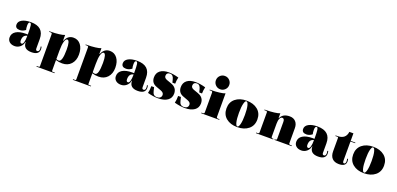

<svg xmlns="http://www.w3.org/2000/svg" viewBox="15 -1805 6441 3113"><g transform="rotate(20 3235.5 -248.5)"><path d="M154 12Q98 12 64 -17Q30 -46 30 -94Q30 -163 90.5 -201Q151 -239 261 -239Q281 -239 292 -238Q292 -356 285.5 -394Q279 -432 260 -432Q232 -432 232 -373Q232 -324 241 -298Q195 -261 143 -261Q64 -261 64 -328Q64 -381 120 -412.5Q176 -444 271 -444Q499 -444 499 -236V-75Q499 -38 525 -38Q560 -38 560 -86Q560 -108 554 -126L569 -130Q575 -106 575 -86Q575 12 443 12Q302 12 302 -111H297Q287 -55 246.5 -21.5Q206 12 154 12ZM217 -110Q217 -65 247 -65Q291 -65 292 -216Q217 -203 217 -110Z M602 203V192H639Q653 192 653 178V-374Q653 -397 630 -397H602V-408H630Q699 -408 766.5 -416.5Q834 -425 863 -438V-340H869Q910 -444 1009 -444Q1088 -444 1135.5 -381.5Q1183 -319 1183 -215Q1183 -112 1126 -50Q1069 12 974 12Q914 12 863 -5V178Q863 192 877 192H914V203ZM906 -12Q968 -12 968 -221Q968 -381 923 -381Q895 -381 879 -324.5Q863 -268 863 -166V-23Q883 -12 906 -12Z M1229 203V192H1266Q1280 192 1280 178V-374Q1280 -397 1257 -397H1229V-408H1257Q1326 -408 1393.5 -416.5Q1461 -425 1490 -438V-340H1496Q1537 -444 1636 -444Q1715 -444 1762.5 -381.5Q1810 -319 1810 -215Q1810 -112 1753 -50Q1696 12 1601 12Q1541 12 1490 -5V178Q1490 192 1504 192H1541V203ZM1533 -12Q1595 -12 1595 -221Q1595 -381 1550 -381Q1522 -381 1506 -324.5Q1490 -268 1490 -166V-23Q1510 -12 1533 -12Z M1988 12Q1932 12 1898 -17Q1864 -46 1864 -94Q1864 -163 1924.5 -201Q1985 -239 2095 -239Q2115 -239 2126 -238Q2126 -356 2119.5 -394Q2113 -432 2094 -432Q2066 -432 2066 -373Q2066 -324 2075 -298Q2029 -261 1977 -261Q1898 -261 1898 -328Q1898 -381 1954 -412.5Q2010 -444 2105 -444Q2333 -444 2333 -236V-75Q2333 -38 2359 -38Q2394 -38 2394 -86Q2394 -108 2388 -126L2403 -130Q2409 -106 2409 -86Q2409 12 2277 12Q2136 12 2136 -111H2131Q2121 -55 2080.5 -21.5Q2040 12 1988 12ZM2051 -110Q2051 -65 2081 -65Q2125 -65 2126 -216Q2051 -203 2051 -110Z M2627 12Q2543 12 2447 -15Q2460 -60 2460 -136H2508L2523 -74Q2531 -35 2551 -17Q2571 1 2607 1Q2641 1 2661 -16.5Q2681 -34 2681 -64Q2681 -104 2627 -124L2541 -156Q2451 -189 2451 -286Q2451 -361 2504 -402.5Q2557 -444 2653 -444Q2729 -444 2824 -417Q2810 -360 2810 -306H2762L2749 -358Q2732 -431 2677 -431Q2649 -431 2633 -415.5Q2617 -400 2617 -372Q2617 -334 2667 -316L2748 -287Q2850 -250 2850 -148Q2850 -72 2791 -30Q2732 12 2627 12Z M3090 12Q3006 12 2910 -15Q2923 -60 2923 -136H2971L2986 -74Q2994 -35 3014 -17Q3034 1 3070 1Q3104 1 3124 -16.5Q3144 -34 3144 -64Q3144 -104 3090 -124L3004 -156Q2914 -189 2914 -286Q2914 -361 2967 -402.5Q3020 -444 3116 -444Q3192 -444 3287 -417Q3273 -360 3273 -306H3225L3212 -358Q3195 -431 3140 -431Q3112 -431 3096 -415.5Q3080 -400 3080 -372Q3080 -334 3130 -316L3211 -287Q3313 -250 3313 -148Q3313 -72 3254 -30Q3195 12 3090 12Z M3607.5 -503.5Q3574 -470 3526 -470Q3478 -470 3444.5 -503.5Q3411 -537 3411 -585Q3411 -633 3444.5 -666.5Q3478 -700 3526 -700Q3574 -700 3607.5 -666.5Q3641 -633 3641 -585Q3641 -537 3607.5 -503.5ZM3370 0V-11H3398Q3421 -11 3421 -34V-374Q3421 -397 3398 -397H3370V-408H3398Q3467 -408 3534.5 -416.5Q3602 -425 3631 -438V-34Q3631 -11 3654 -11H3682V0Z M4187 -48.5Q4113 12 3994 12Q3875 12 3801.5 -48.5Q3728 -109 3728 -216Q3728 -323 3801.5 -383.5Q3875 -444 3994 -444Q4113 -444 4187 -383.5Q4261 -323 4261 -216Q4261 -109 4187 -48.5ZM3994 -433Q3972 -433 3957.5 -375.5Q3943 -318 3943 -216Q3943 -113 3957 -56Q3971 1 3994 1Q4017 1 4031.5 -56.5Q4046 -114 4046 -216Q4046 -318 4031.5 -375.5Q4017 -433 3994 -433Z M4315 0V-11H4343Q4366 -11 4366 -34V-374Q4366 -397 4343 -397H4315V-408H4343Q4412 -408 4479.5 -416.5Q4547 -425 4576 -438V-356H4581Q4620 -444 4739 -444Q4804 -444 4842 -403Q4880 -362 4880 -292V-34Q4880 -11 4903 -11H4931V0H4634V-11H4647Q4670 -11 4670 -34V-323Q4670 -381 4632 -381Q4606 -381 4591 -348Q4576 -315 4576 -260V-34Q4576 -11 4599 -11H4612V0Z M5100 12Q5044 12 5010 -17Q4976 -46 4976 -94Q4976 -163 5036.5 -201Q5097 -239 5207 -239Q5227 -239 5238 -238Q5238 -356 5231.5 -394Q5225 -432 5206 -432Q5178 -432 5178 -373Q5178 -324 5187 -298Q5141 -261 5089 -261Q5010 -261 5010 -328Q5010 -381 5066 -412.5Q5122 -444 5217 -444Q5445 -444 5445 -236V-75Q5445 -38 5471 -38Q5506 -38 5506 -86Q5506 -108 5500 -126L5515 -130Q5521 -106 5521 -86Q5521 12 5389 12Q5248 12 5248 -111H5243Q5233 -55 5192.5 -21.5Q5152 12 5100 12ZM5163 -110Q5163 -65 5193 -65Q5237 -65 5238 -216Q5163 -203 5163 -110Z M5748 12Q5672 12 5631.5 -30Q5591 -72 5591 -152V-383Q5591 -397 5577 -397H5541V-408H5572Q5715 -408 5731 -538H5801V-408H5882V-397H5801V-65Q5801 -28 5822 -28Q5852 -28 5852 -76Q5852 -96 5846 -116L5861 -120Q5867 -96 5867 -76Q5867 12 5748 12Z M6373 -48.5Q6299 12 6180 12Q6061 12 5987.5 -48.5Q5914 -109 5914 -216Q5914 -323 5987.5 -383.5Q6061 -444 6180 -444Q6299 -444 6373 -383.5Q6447 -323 6447 -216Q6447 -109 6373 -48.5ZM6180 -433Q6158 -433 6143.5 -375.5Q6129 -318 6129 -216Q6129 -113 6143 -56Q6157 1 6180 1Q6203 1 6217.5 -56.5Q6232 -114 6232 -216Q6232 -318 6217.5 -375.5Q6203 -433 6180 -433Z"/></g></svg>

Font: Arapey Black-Display
Style: Regular
Weight: 900
Designer: Eduardo Rodriguez Tunni
Foundry: Eduardo Rodriguez Tunni
Version: Version 4.000